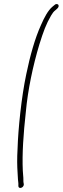

<svg xmlns="http://www.w3.org/2000/svg" viewBox="-20 -716 311 951"><path d="M110 -348C86 -235 70 -77 67 20C64 70 65 109 67 138C68 167 70 184 71 192V206C72 222 98 215 98 197L96 185C96 176 96 158 93 130C89 47 96 -54 108 -162C118 -271 143 -390 175 -496C195 -560 208 -596 233 -639C240 -651 246 -659 254 -665L264 -674C266 -676 269 -679 270 -683C272 -691 268 -696 260 -696C256 -696 253 -694 251 -692L240 -683C218 -665 199 -629 183 -592C153 -526 129 -440 110 -348Z"/></svg>

Font: Stray Cat
Style: LtCnObl
Weight: 300
Version: Version 1.0